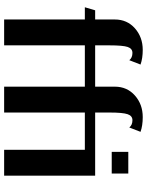

<svg xmlns="http://www.w3.org/2000/svg" viewBox="89 -799 710 928"><g transform="rotate(90 444.0 -335.0)"><path d="M271 -605Q258.8 -620.1 235.8 -620.1Q214.8 -620.1 207 -597.2Q199.2 -574.2 199.2 -508.8V-439.9H398.9V-535.2Q398.9 -594.2 441.7 -632.1Q484.4 -669.9 545.9 -669.9Q587.4 -669.9 617.2 -659.2L596.2 -605Q584 -620.1 561 -620.1Q540 -620.1 532 -596.9Q523.9 -573.7 523.9 -508.8V-439.9H829.1V0H704.1V-390.1H523.9V0H398.9V-390.1H199.2V0H74.2V-390.1H15.1L29.8 -439.9H74.2V-535.2Q74.2 -594.2 116.9 -632.1Q159.7 -669.9 221.2 -669.9Q262.2 -669.9 292 -659.2ZM713.9 -600.1H818.8V-520H713.9Z"/></g></svg>

Font: Pfennig
Style: Bold
Weight: 700
Version: Version 20120410 ; ttfautohint (v0.8)